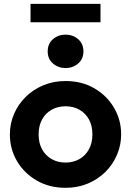

<svg xmlns="http://www.w3.org/2000/svg" viewBox="-20 -926 656 962"><path d="M308.5 15Q227 15 164 -21.5Q101 -58 65.2 -118.8Q29.5 -179.5 29.5 -252.5Q29.5 -306 50 -354.2Q70.5 -402.5 108 -439.8Q145.5 -477 196.5 -498.5Q247.5 -520 308.5 -520Q390 -520 452.8 -483.5Q515.5 -447 551.2 -386.2Q587 -325.5 587 -252.5Q587 -199.5 566.5 -151Q546 -102.5 508.8 -65.2Q471.5 -28 420.5 -6.5Q369.5 15 308.5 15ZM308.5 -111.5Q347 -111.5 377.5 -128.8Q408 -146 425.5 -177.8Q443 -209.5 443 -252.5Q443 -296 425.8 -327.5Q408.5 -359 378 -376.2Q347.5 -393.5 308.5 -393.5Q269.5 -393.5 238.8 -376.2Q208 -359 190.8 -327.5Q173.5 -296 173.5 -252.5Q173.5 -209 191 -177.5Q208.5 -146 239 -128.8Q269.5 -111.5 308.5 -111.5ZM308.5 -585Q272 -585 245.5 -607.8Q219 -630.5 219 -668.5Q219 -707 245.5 -729.8Q272 -752.5 308.5 -752.5Q345 -752.5 371.5 -729.8Q398 -707 398 -668.5Q398 -630.5 371.5 -607.8Q345 -585 308.5 -585ZM133 -814.5V-906.5H483.5V-814.5Z"/></svg>

Font: Geologica Roman SemiBold
Style: Regular
Weight: 600
Designer: Sindre Bremnes, Frode Helland
Foundry: Monokrom Skriftforlag AS
Version: Version 1.010;gftools[0.9.28]